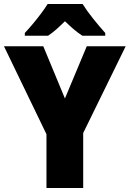

<svg xmlns="http://www.w3.org/2000/svg" viewBox="-20 -947 653 967"><path d="M307 -451 417 -714H613L399 -277V0H214V-271L0 -714H198ZM396 -927Q417 -893 449.5 -852.5Q482 -812 510 -781V-767H395Q373 -781 352 -799Q331 -817 307 -840Q283 -816 263 -798.5Q243 -781 222 -767H105V-781Q122 -799 144 -825Q166 -851 186.5 -878.5Q207 -906 220 -927Z"/></svg>

Font: Noto Sans Malayalam SemiCondensed Black
Style: Regular
Weight: 900
Width: 4
Designer: Jelle Bosma - Monotype Design Team
Foundry: Monotype Imaging Inc.
Version: Version 2.104; ttfautohint (v1.8.4.7-5d5b)